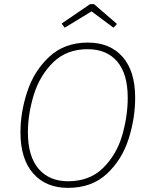

<svg xmlns="http://www.w3.org/2000/svg" viewBox="-20 -899 730 929"><path d="M634 -426Q634 -326 602 -226Q570 -126 497 -58Q424 10 309 10Q202 10 140.5 -60Q79 -130 79 -259Q79 -356 112 -456Q145 -556 218.5 -624.5Q292 -693 405 -693Q512 -693 573 -624Q634 -555 634 -426ZM115 -258Q115 -143 166.5 -82.5Q218 -22 309 -22Q414 -22 479 -86.5Q544 -151 571 -243.5Q598 -336 598 -426Q598 -542 547 -601.5Q496 -661 404 -661Q302 -661 237 -597Q172 -533 143.5 -440Q115 -347 115 -258ZM278 -785 416 -879H435L546 -783L529 -765L423 -844L293 -765Z"/></svg>

Font: FiraGO UltraLight
Style: Italic
Weight: 200
Italic angle: -8°
Designer: bBox Type GmbH
Foundry: bBox Type GmbH
Version: Version 1.001